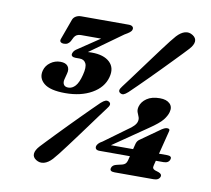

<svg xmlns="http://www.w3.org/2000/svg" viewBox="-80 -803 999 909"><g transform="rotate(10 419.5 -349.0)"><path d="M599 -151.3Q601.3 -159.1 605.5 -164.5Q609.8 -169.9 616.4 -173.9L707.9 -238.7Q717.7 -244.8 723.3 -246.9Q728.9 -249 734.1 -249Q749.5 -249 744.4 -234L701.8 -65.6Q698.9 -55.5 701.7 -50.4Q704.6 -45.4 711.4 -42.8L729.4 -37Q746.8 -30.4 743.3 -18.2Q737.5 0 712 0H524.5Q498.5 0 504.2 -18.2Q508.3 -32.5 529.4 -37L554.2 -42.8Q562.8 -45 568.6 -50.2Q574.4 -55.5 577.2 -65.6ZM549.8 -211.6Q568.3 -223.7 578.8 -234.9Q589.4 -246 591.8 -256.6Q595 -268.8 590.7 -278.7Q586.4 -288.6 582.4 -299.8Q578.5 -311 582.5 -326.3Q589.1 -350.3 612.8 -366.5Q636.5 -382.8 675.4 -382.8Q707.4 -382.8 723.3 -367.2Q739.3 -351.7 732 -325.8Q727.1 -307.6 711 -287.3Q695 -267.1 648.8 -235.8L461.8 -107.3L457.5 -123.5H755.7Q766.5 -123.5 771.9 -119.5Q777.3 -115.6 774.7 -106.8Q769.2 -87.9 744.1 -87.9H436.7Q424.4 -87.9 419.5 -93.5Q414.7 -99.2 417.2 -108.3Q419 -113.6 424.5 -120Q430.1 -126.5 443.1 -133.6ZM523.5 -385.8Q510.8 -374.4 502.7 -371.6Q494.7 -368.7 485.5 -374.3Q478.4 -379.1 479.1 -386.7Q479.8 -394.3 489.7 -406.8Q502.9 -424 521 -448.5Q539.1 -473 559.8 -501.1Q580.6 -529.1 601.5 -557.6Q622.4 -586 641.4 -611.4Q660.5 -636.7 675.4 -656Q690.4 -675.2 698.8 -684.3Q718.2 -705.2 737.6 -710.8Q757 -716.4 775.7 -704.4Q793.4 -692.9 792.1 -675.6Q790.8 -658.3 771.8 -637.6Q763.6 -628.5 746.8 -611Q730 -593.4 707.4 -570.2Q684.9 -546.9 659.8 -521.3Q634.7 -495.6 609.4 -470.3Q584.1 -444.9 562 -423.2Q539.9 -401.4 523.5 -385.8ZM402.2 -312.3Q414.9 -323.7 423.5 -326.7Q432.2 -329.8 441 -324.5Q448.6 -319.3 447.5 -311.5Q446.5 -303.7 436.2 -291.1Q423.4 -274.1 405.4 -249.7Q387.4 -225.4 366.9 -197.2Q346.4 -169.1 325.1 -140.4Q303.9 -111.8 284.7 -86.1Q265.5 -60.5 250.4 -41.2Q235.3 -22 226.6 -12.6Q207.7 7.9 187.6 13.4Q167.5 18.8 149.3 7.2Q131.9 -3.9 133.4 -21.3Q135 -38.7 154 -59.4Q162.6 -68.8 179.8 -86.7Q197 -104.7 219.6 -128.2Q242.3 -151.8 267.4 -177.4Q292.6 -203.1 317.6 -228.3Q342.6 -253.6 364.6 -275.4Q386.6 -297.3 402.2 -312.3ZM282.9 -525.7 275.5 -534.4Q284.8 -536.9 295.9 -538.3Q307.1 -539.7 320 -539.7Q378 -539.7 406.6 -512.6Q435.3 -485.5 422.6 -439.2Q408.9 -388.5 356.5 -358.7Q304.2 -328.8 228.8 -328.8Q156 -328.8 126.2 -353.8Q96.3 -378.8 106.3 -416.1Q112.7 -440.1 134.2 -455.6Q155.6 -471 181.5 -471Q207.2 -471 217.6 -457.3Q228 -443.5 221.9 -421.4L214.5 -392.8Q210.6 -377.8 216.5 -367.5Q222.5 -357.1 239.1 -357.1Q257.7 -357.1 272.7 -373.8Q287.6 -390.5 297.1 -428.5Q307.2 -467 298.5 -484.5Q289.8 -501.9 268.6 -501.9H247.8Q237.6 -501.9 231.8 -506.6Q226.1 -511.2 229.2 -520.7Q231.4 -527.9 236.8 -533.7Q242.2 -539.5 251.6 -545L398.8 -643.8L393.5 -612.4H255Q232.4 -612.4 222.8 -595.4L212.6 -575.2Q207.9 -567.4 200.7 -562.8Q193.5 -558.1 182.5 -558.1Q171.5 -558.1 166.2 -563.3Q160.9 -568.5 165.1 -579.1L200.3 -676Q204.4 -687.1 215.4 -693.6Q226.4 -700.1 241.6 -700.1H469.4Q482.2 -700.1 488.1 -694.3Q494 -688.5 491 -679.5Q489.1 -672.5 480.9 -666.1Q472.8 -659.7 457.2 -650.9Z"/></g></svg>

Font: Fraunces Wonky
Style: Italic
Weight: 900
Italic angle: -16°
Version: Version 1.000;[b76b70a41]